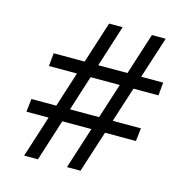

<svg xmlns="http://www.w3.org/2000/svg" viewBox="-90 -655 697 736"><g transform="rotate(15 258.5 -286.5)"><path d="M240.2 0 423.8 -573.2H478.5L293.9 0ZM35.2 -165 41 -216.8H475.6L469.7 -165ZM70.3 0 253.9 -573.2H307.6L125 0ZM73.2 -356.4 78.1 -408.2H512.7L507.8 -356.4Z"/></g></svg>

Font: Crimson Pro Medium
Style: Italic
Weight: 500
Italic angle: -12°
Designer: Jacques Le Bailly
Foundry: Baron von Fonthausen
Version: Version 1.003